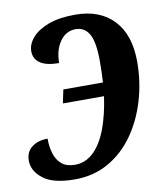

<svg xmlns="http://www.w3.org/2000/svg" viewBox="-85 -791 737 869"><g transform="rotate(-10 284.0 -357.0)"><path d="M190 10Q90 10 44 -26Q-2 -62 -2 -110Q-2 -149 26 -171Q54 -193 99 -193Q99 -156 108.5 -124.5Q118 -93 140.5 -74Q163 -55 201 -55Q250 -55 287 -90.5Q324 -126 348 -189.5Q372 -253 384 -338H195L208 -400H390Q393 -447 393 -497Q393 -585 372 -622Q351 -659 310 -659Q265 -659 237.5 -619.5Q210 -580 210 -521Q152 -521 123.5 -540.5Q95 -560 95 -595Q95 -627 120 -656.5Q145 -686 194.5 -705Q244 -724 319 -724Q432 -724 495.5 -657Q559 -590 559 -466Q559 -373 533.5 -287.5Q508 -202 460.5 -135Q413 -68 344.5 -29Q276 10 190 10Z"/></g></svg>

Font: Noto Serif ExtraCondensed ExtraBold
Style: Italic
Weight: 800
Width: 2
Italic angle: -12°
Designer: Monotype Design Team
Foundry: Monotype Imaging Inc.
Version: Version 2.013